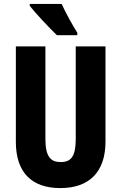

<svg xmlns="http://www.w3.org/2000/svg" viewBox="-20 -951 619 981"><path d="M295 -931H132V-921C158 -887 238 -802 271 -771H375V-784C355 -814 313 -890 295 -931ZM519 -228V-714H367V-242C367 -151 343 -123 290 -123C239 -123 212 -150 212 -241V-714H61V-226C61 -70 142 10 288 10C438 10 519 -74 519 -228Z"/></svg>

Font: Noto Sans Kannada ExtraCondensed ExtraBold
Style: Regular
Weight: 800
Width: 2
Designer: Jelle Bosma - Monotype Design Team
Foundry: Monotype Imaging Inc.
Version: Version 2.005